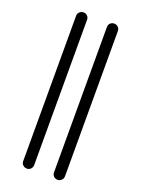

<svg xmlns="http://www.w3.org/2000/svg" viewBox="-187 -890 873 1189"><g transform="rotate(20 250.0 -295.5)"><path d="M315.4 183.6V-774.4Q315.4 -789.1 325.7 -799.3Q335.9 -809.6 351.1 -809.6Q366.2 -809.6 377 -799.3Q387.7 -789.1 387.7 -774.4V183.6Q387.7 198.2 377 209Q366.2 219.7 351.1 219.7Q335.9 219.7 325.7 209.5Q315.4 199.2 315.4 183.6ZM112.3 183.6V-774.4Q112.3 -789.1 123 -799.3Q133.8 -809.6 148.9 -809.6Q164.1 -809.6 174.3 -799.3Q184.6 -789.1 184.6 -774.4V183.6Q184.6 198.2 174.3 209Q164.1 219.7 148.9 219.7Q133.8 219.7 123 209.5Q112.3 199.2 112.3 183.6Z"/></g></svg>

Font: Rounded Mgen+ 2m regular
Style: Regular
Weight: 400
Designer: [Source Han Sans]
Ryoko NISHIZUKA  (kana & ideographs); Paul D. Hunt (Latin, Greek & Cyrillic); Wenlong ZHANG  (bopomofo
Version: Version 1.059.20150602